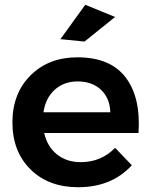

<svg xmlns="http://www.w3.org/2000/svg" viewBox="-20 -779 632 804"><path d="M462 -708 334 -605 233 -615 337 -759ZM304 -539Q442 -539 506 -455Q570 -371 560 -222H165Q178 -165 218.5 -132.5Q259 -100 318 -100Q404 -100 462 -160L532 -87Q448 5 307 5Q183 5 107.5 -70Q32 -145 32 -266Q32 -388 108 -463.5Q184 -539 304 -539ZM162 -309H442Q440 -368 403 -403Q366 -438 305 -438Q248 -438 209.5 -403.5Q171 -369 162 -309Z"/></svg>

Font: Montserrat arm Medium
Style: Regular
Weight: 500
Designer: Julieta Ulanovsky
Foundry: Julieta Ulanovsky
Version: Version 6.000;PS 006.000;hotconv 1.0.88;makeotf.lib2.5.64775